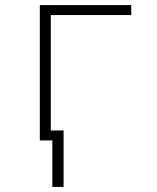

<svg xmlns="http://www.w3.org/2000/svg" viewBox="-20 -550 616 752"><path d="M185 182H229V-39H179V-491H494V-530H136V0H185Z"/></svg>

Font: Iosevka Sparkle Extralight
Style: Regular
Weight: 200
Designer: Belleve Invis
Foundry: Belleve Invis
Version: Version 4.5.0; ttfautohint (v1.8.3)